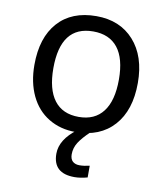

<svg xmlns="http://www.w3.org/2000/svg" viewBox="-85 -616 775 906"><g transform="rotate(10 302.5 -163.0)"><path d="M550.8 -269Q550.8 -137.7 484.4 -64Q418 9.8 300.8 9.8Q228 9.8 171.9 -24.2Q115.7 -58.1 85.4 -121.6Q55.2 -185.1 55.2 -269Q55.2 -399.9 120.6 -472.9Q186 -545.9 304.2 -545.9Q417.5 -545.9 484.1 -471.4Q550.8 -397 550.8 -269ZM146 -269Q146 -168 185.8 -115.5Q225.6 -63 303.2 -63Q379.9 -63 419.9 -115.5Q460 -168 460 -269Q460 -370.1 419.7 -421.1Q379.4 -472.2 301.8 -472.2Q146 -472.2 146 -269ZM301.8 116.2Q301.8 138.7 313.7 149.9Q325.7 161.1 346.7 161.1Q368.2 161.1 395 154.8V210.9Q361.3 220.2 333 220.2Q230 220.2 230 126Q230 58.1 308.1 0H370.1Q335.9 32.2 318.8 58.8Q301.8 85.4 301.8 116.2Z"/></g></svg>

Font: NotoPenekeko
Style: Regular
Weight: 400
Designer: Monotype Design team
Foundry: Monotype Imaging Inc.
Version: Version 1.04